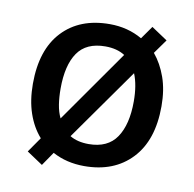

<svg xmlns="http://www.w3.org/2000/svg" viewBox="-71 -638 750 744"><g transform="rotate(10 304.5 -266.5)"><path d="M558 -270Q558 -136 489 -63Q420 10 303 10Q233 10 178 -20L141 34L78 -8L119 -67Q87 -103 69.5 -154Q52 -205 52 -270Q52 -404 120 -476.5Q188 -549 306 -549Q377 -549 434 -516L470 -567L533 -525L493 -469Q523 -433 540.5 -383.5Q558 -334 558 -270ZM161 -270Q161 -236 165.5 -207.5Q170 -179 181 -156L381 -441Q350 -461 304 -461Q229 -461 195 -411.5Q161 -362 161 -270ZM449 -270Q449 -334 431 -378L231 -95Q261 -77 305 -77Q380 -77 414.5 -128Q449 -179 449 -270Z"/></g></svg>

Font: Noto Sans Myanmar Medium
Style: Regular
Weight: 500
Designer: Monotype Design Team
Foundry: Monotype Imaging Inc.
Version: Version 2.107; ttfautohint (v1.8.4.7-5d5b)